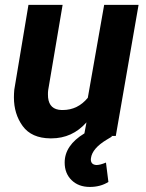

<svg xmlns="http://www.w3.org/2000/svg" viewBox="-20 -548 588 774"><path d="M446.8 0 538.6 -528.3H399.9L334 -153.8C307.1 -121.1 273.4 -104.5 232.9 -104.5C231 -104.5 229.5 -104.5 228 -104.5C195.3 -105.5 177.2 -122.1 173.8 -154.8C173.3 -158.7 173.3 -163.1 173.3 -167.5C173.3 -172.9 173.3 -178.7 174.3 -185.1L232.4 -528.3H94.7L37.6 -186.5C36.6 -175.8 36.1 -165.5 36.1 -155.3C36.1 -110.8 47.9 -72.3 71.3 -40C95.2 -7.3 132.3 9.3 183.1 9.8C184.6 9.8 185.5 9.8 187 9.8C243.2 9.8 290.5 -11.7 328.6 -54.7L320.3 -10.3C267.1 22 240.7 61 240.7 107.4C240.7 136.2 250 160.2 268.6 178.2C287.1 196.3 311.5 205.6 342.3 205.6C371.1 205.6 396 198.7 417 185.5L407.2 107.4C391.6 113.8 378.9 117.2 369.6 117.2C369.1 117.2 368.7 117.2 368.2 117.2C353.5 116.2 346.2 108.4 346.2 94.7C346.2 92.8 346.7 91.3 346.7 89.4C350.1 63.5 371.1 38.6 410.2 15.1L432.1 2L427.2 0Z"/></svg>

Font: Roboto
Style: Bold Italic
Weight: 700
Italic angle: -12°
Designer: Google
Version: Version 2.137; 2017